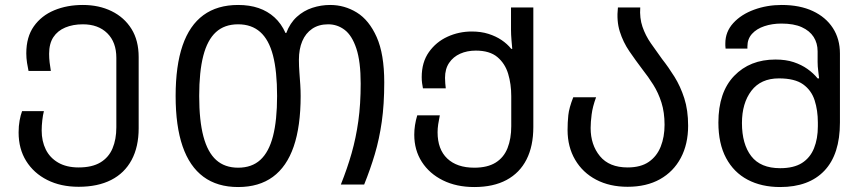

<svg xmlns="http://www.w3.org/2000/svg" viewBox="-20 -744 3489 774"><path d="M297 9Q225 9 170.5 -18.5Q116 -46 85.5 -95Q55 -144 55 -210Q55 -236 59 -258Q63 -280 69 -296H157Q153 -281 150.5 -259Q148 -237 148 -218Q148 -175 164.5 -141.5Q181 -108 214.5 -88.5Q248 -69 297 -69Q351 -69 384.5 -89Q418 -109 433.5 -145.5Q449 -182 449 -231V-511Q449 -574 412.5 -610Q376 -646 314 -646Q274 -646 243 -633Q212 -620 195 -594Q178 -568 178 -527Q178 -510 180 -492.5Q182 -475 185 -458H95Q92 -471 89 -490.5Q86 -510 86 -529Q86 -595 116.5 -638Q147 -681 198.5 -702.5Q250 -724 314 -724Q379 -724 430 -699Q481 -674 510 -627.5Q539 -581 539 -514V-227Q539 -152 510.5 -99Q482 -46 428 -18.5Q374 9 297 9Z M1311 -724Q1369 -724 1418.5 -693.5Q1468 -663 1498.5 -594.5Q1529 -526 1529 -412Q1529 -323 1519 -253Q1509 -183 1491 -122.5Q1473 -62 1448 0H1354Q1380 -65 1397.5 -126.5Q1415 -188 1424.5 -256Q1434 -324 1434 -407Q1434 -496 1416.5 -548.5Q1399 -601 1369.5 -623.5Q1340 -646 1303 -646Q1265 -646 1238.5 -628Q1212 -610 1198.5 -578Q1185 -546 1185 -503Q1185 -477 1187 -451.5Q1189 -426 1190.5 -402.5Q1192 -379 1192 -357Q1192 -235 1164 -153.5Q1136 -72 1080 -31Q1024 10 940 10Q856 10 800 -31.5Q744 -73 716 -154.5Q688 -236 688 -357Q688 -479 716 -560.5Q744 -642 800 -683Q856 -724 940 -724Q986 -724 1022.5 -711.5Q1059 -699 1086.5 -674Q1114 -649 1131 -611H1134Q1149 -651 1176.5 -676Q1204 -701 1239 -712.5Q1274 -724 1311 -724ZM940 -68Q995 -68 1029.5 -99.5Q1064 -131 1080.5 -195Q1097 -259 1097 -357Q1097 -457 1080.5 -520.5Q1064 -584 1029 -615Q994 -646 940 -646Q885 -646 850.5 -614.5Q816 -583 799.5 -519Q783 -455 783 -357Q783 -258 800 -194Q817 -130 851.5 -99Q886 -68 940 -68Z M1892 10Q1820 10 1765.5 -17Q1711 -44 1680.5 -91.5Q1650 -139 1650 -201Q1650 -220 1653 -239.5Q1656 -259 1662 -279H1753Q1749 -260 1746.5 -243Q1744 -226 1744 -211Q1744 -142 1783 -105Q1822 -68 1892 -68Q1945 -68 1978 -88.5Q2011 -109 2026 -147Q2041 -185 2041 -235V-356Q2041 -405 2028.5 -446.5Q2016 -488 1985 -514Q1954 -540 1898 -540Q1863 -540 1835 -527.5Q1807 -515 1790.5 -490.5Q1774 -466 1774 -430Q1774 -419 1775 -408Q1776 -397 1777 -388H1685Q1683 -398 1681.5 -409Q1680 -420 1680 -433Q1680 -493 1709 -534Q1738 -575 1784 -596Q1830 -617 1882 -617Q1919 -617 1949 -607.5Q1979 -598 2002 -582.5Q2025 -567 2041 -547H2045Q2044 -558 2042 -581.5Q2040 -605 2040 -623V-714H2130V-232Q2130 -155 2102.5 -101Q2075 -47 2022 -18.5Q1969 10 1892 10Z M2510 9Q2438 9 2383.5 -19.5Q2329 -48 2298.5 -100Q2268 -152 2268 -220Q2268 -250 2271 -279.5Q2274 -309 2291 -352H2383Q2369 -314 2365 -282.5Q2361 -251 2361 -228Q2361 -160 2398.5 -114.5Q2436 -69 2510 -69Q2563 -69 2595.5 -91.5Q2628 -114 2643.5 -153Q2659 -192 2659 -241Q2659 -291 2646.5 -330.5Q2634 -370 2613.5 -402.5Q2593 -435 2570 -464Q2542 -501 2517 -537.5Q2492 -574 2478.5 -617Q2465 -660 2471 -714H2561Q2558 -671 2570 -636Q2582 -601 2603.5 -570Q2625 -539 2649 -506Q2675 -473 2699 -434.5Q2723 -396 2738.5 -348Q2754 -300 2754 -237Q2754 -163 2724.5 -107.5Q2695 -52 2640.5 -21.5Q2586 9 2510 9Z M3125 10Q3050 10 2994 -19.5Q2938 -49 2907 -107Q2876 -165 2876 -250Q2876 -372 2939.5 -438Q3003 -504 3106 -504Q3148 -504 3179.5 -493.5Q3211 -483 3235 -466Q3259 -449 3276 -428H3282Q3281 -439 3278.5 -458Q3276 -477 3276 -494V-537Q3276 -570 3260 -595Q3244 -620 3212 -634.5Q3180 -649 3130 -649Q3093 -649 3061.5 -638.5Q3030 -628 3011.5 -607.5Q2993 -587 2993 -557Q2993 -554 2993 -552.5Q2993 -551 2993 -548H2905Q2904 -556 2904 -560Q2904 -564 2904 -569Q2904 -616 2936 -651Q2968 -686 3020 -705Q3072 -724 3131 -724Q3204 -724 3256.5 -699.5Q3309 -675 3337.5 -631Q3366 -587 3366 -528V-250Q3366 -122 3303.5 -56Q3241 10 3125 10ZM3125 -66Q3180 -66 3213 -87Q3246 -108 3261.5 -146.5Q3277 -185 3277 -235V-250Q3277 -299 3264 -339.5Q3251 -380 3217.5 -404Q3184 -428 3120 -428Q3047 -428 3009 -378Q2971 -328 2971 -248Q2971 -163 3008.5 -114.5Q3046 -66 3125 -66Z"/></svg>

Font: Noto Sans Ambassadori
Style: Regular
Weight: 400
Designer: Monotype Design Team
Foundry: Monotype Imaging Inc.
Version: Version 2.013